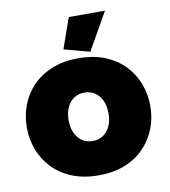

<svg xmlns="http://www.w3.org/2000/svg" viewBox="-83 -801 780 882"><g transform="rotate(-10 307.0 -360.0)"><path d="M307 10Q237 10 183 -12Q129 -34 92.5 -72.5Q56 -111 37.5 -160Q19 -209 19 -263Q19 -317 37.5 -366.5Q56 -416 92.5 -454Q129 -492 183 -514Q237 -536 307 -536Q378 -536 431.5 -514Q485 -492 521.5 -454Q558 -416 576.5 -366.5Q595 -317 595 -263Q595 -209 576.5 -160Q558 -111 521.5 -72.5Q485 -34 431.5 -12Q378 10 307 10ZM214 -263Q214 -228 226 -202.5Q238 -177 259 -163.5Q280 -150 307 -150Q334 -150 355 -163.5Q376 -177 388 -202.5Q400 -228 400 -263Q400 -298 388 -323.5Q376 -349 355 -362.5Q334 -376 307 -376Q280 -376 259 -362.5Q238 -349 226 -323.5Q214 -298 214 -263ZM367 -556 247 -588 297 -730H466Z"/></g></svg>

Font: Raleway Thin Black
Style: Regular
Weight: 900
Version: Version 4.026